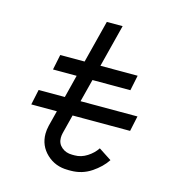

<svg xmlns="http://www.w3.org/2000/svg" viewBox="-106 -786 812 888"><g transform="rotate(15 300.0 -342.0)"><path d="M127.9 -492.2H244.6L296.4 -695.8H372.1L320.3 -492.2H498.5L483.4 -418.9H301.8L273.9 -310.1H546.4L530.8 -236.8H255.4L232.4 -146.5Q229.5 -134.8 229.5 -123Q229.5 -95.7 249.8 -78.4Q270 -61 300.3 -61H312.5Q343.3 -61 371.6 -79.1Q399.9 -97.2 416.5 -122.6L478 -82.5Q454.1 -45.9 410.4 -16.8Q366.7 12.2 312.5 12.2H300.3Q238.8 12.2 197.5 -26.9Q156.2 -65.9 156.2 -123Q156.2 -141.6 161.1 -162.1L180.2 -236.8H57.6L73.2 -310.1H198.7L226.1 -418.9H112.8Z"/></g></svg>

Font: Anka/Coder
Style: Italic
Weight: 400
Italic angle: -12°
Monospace: yes
Version: Version 001.100